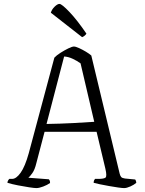

<svg xmlns="http://www.w3.org/2000/svg" viewBox="-20 -962 742 982"><path d="M166 0Q156 0 129.5 -4Q103 -8 72 -14Q41 -20 18 -27Q18 -33 21.5 -39Q25 -45 28 -47H42Q63 -47 85.5 -78.5Q108 -110 127 -178L258 -667Q269 -679 289.5 -692Q310 -705 329.5 -714.5Q349 -724 358 -724Q367 -724 384.5 -716Q402 -708 419.5 -697.5Q437 -687 447 -678L592 -74Q595 -62 600 -56.5Q605 -51 619 -49L671 -44Q673 -43 675 -37Q677 -31 677 -27Q666 -17 647 -8.5Q628 0 615 0Q606 0 584.5 -3Q563 -6 538 -10.5Q513 -15 491 -19.5Q469 -24 459 -27Q459 -35 461.5 -40Q464 -45 466 -47H482Q511 -47 519.5 -53.5Q528 -60 519 -99L474 -288H208L166 -128Q158 -94 145 -76Q132 -58 125 -53L230 -45Q232 -43 234 -39Q236 -35 236 -26Q222 -16 201 -8Q180 0 166 0ZM218 -328Q287 -329 353.5 -332.5Q420 -336 462 -339L392 -638Q374 -651 351.5 -661.5Q329 -672 308 -673ZM400 -772 240 -897Q245 -914 259.5 -928Q274 -942 284 -942Q296 -942 335.5 -900.5Q375 -859 422 -790Q420 -786 414 -780.5Q408 -775 400 -772Z"/></svg>

Font: Texturina 72pt ExtraLight
Style: Regular
Weight: 200
Designer: Guillermo Torres Carreño
Foundry: Omnibus-Type
Version: Version 1.002; ttfautohint (v1.8.3)